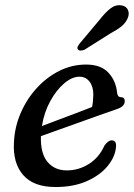

<svg xmlns="http://www.w3.org/2000/svg" viewBox="-20 -721 524 751"><path d="M433.5 -144Q430 -107 401 -71.5Q372 -36 320.2 -12.8Q268.5 10.5 197 10.5Q111.5 10.5 70.8 -36.2Q30 -83 34.5 -163Q37 -223.5 60.8 -278.5Q84.5 -333.5 123.5 -376.2Q162.5 -419 212 -443.8Q261.5 -468.5 317 -468.5Q374.5 -468.5 404 -436.8Q433.5 -405 438 -358.5Q440 -341.5 452 -341Q468 -341 468 -325Q468 -315.5 460.8 -307.5Q453.5 -299.5 435 -293.5Q408.5 -284.5 370.2 -270.8Q332 -257 289.8 -242Q247.5 -227 208 -212.8Q168.5 -198.5 140 -188.5Q138 -121 165.8 -87.8Q193.5 -54.5 242 -54.5Q287.5 -54.5 327.5 -79.5Q367.5 -104.5 388.5 -151.5Q403 -172 417 -172Q437 -171.5 433.5 -144ZM290.5 -421Q262 -421 231.2 -395Q200.5 -369 176.5 -325.2Q152.5 -281.5 144 -228Q171.5 -238.5 206.8 -251.8Q242 -265 277 -278.2Q312 -291.5 340 -302.5Q344.5 -322 345 -351Q345 -382.5 330.2 -401.8Q315.5 -421 290.5 -421ZM369.5 -643.5Q391.5 -672 411.8 -687.8Q432 -703.5 455 -700Q474 -697 480.5 -682Q487 -667 479.5 -650Q472 -632 455.8 -618.5Q439.5 -605 413 -591L310.5 -526.5Q303 -523.5 295.8 -523.2Q288.5 -523 285 -527.5Q281 -532.5 284.2 -539.2Q287.5 -546 293 -552.5Z"/></svg>

Font: Fraunces 9pt S050
Style: Italic
Weight: 400
Italic angle: -16°
Version: Version 1.000; ttfautohint (v1.8.3)